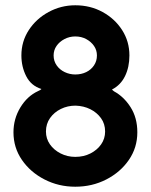

<svg xmlns="http://www.w3.org/2000/svg" viewBox="-20 -701 571 727"><path d="M265 6Q202 6 148.5 -21.5Q95 -49 63 -95.5Q31 -142 31 -200Q31 -251 57 -294Q83 -337 124 -356Q129 -358 132 -360Q135 -362 137 -364Q98 -376 79.5 -412Q61 -448 61 -491Q61 -544 89 -587Q117 -630 164 -655.5Q211 -681 265 -681Q322 -681 368.5 -655.5Q415 -630 442.5 -587Q470 -544 470 -491Q470 -447 453.5 -413Q437 -379 404 -362Q405 -361 407 -359Q409 -357 412 -355Q449 -335 474.5 -295Q500 -255 500 -200Q500 -142 468 -95.5Q436 -49 382.5 -21.5Q329 6 265 6ZM265 -419Q288 -419 306.5 -428Q325 -437 336 -453.5Q347 -470 347 -491Q347 -511 336 -527Q325 -543 306.5 -553Q288 -563 265 -563Q243 -563 224 -553Q205 -543 194 -527Q183 -511 183 -491Q183 -470 194.5 -453.5Q206 -437 225 -428Q244 -419 265 -419ZM265 -107Q297 -107 322.5 -120Q348 -133 363 -154.5Q378 -176 378 -203Q378 -232 362.5 -253.5Q347 -275 322 -287.5Q297 -300 266 -301Q236 -301 210.5 -288.5Q185 -276 169.5 -254Q154 -232 154 -203Q154 -176 169 -154.5Q184 -133 209.5 -120Q235 -107 265 -107Z"/></svg>

Font: Glory Thin
Style: Bold
Weight: 700
Version: Version 1.011